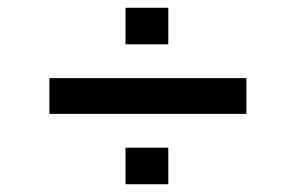

<svg xmlns="http://www.w3.org/2000/svg" viewBox="-20 -608 760 494"><path d="M107 -315V-407H614V-315ZM303 -134V-228H413V-134ZM303 -494V-588H413V-494Z"/></svg>

Font: Mona Sans Expanded Medium
Style: Regular
Weight: 500
Width: 7
Designer: Deni Anggara
Foundry: GitHub
Version: Version 2.000